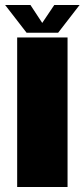

<svg xmlns="http://www.w3.org/2000/svg" viewBox="-44 -746 337 766"><path d="M24.5 0H225.5V-596.5H24.5ZM62 -615.5H188L273.5 -726H172.5L124.5 -654.5L77.5 -726H-23.5Z"/></svg>

Font: Anybody Condensed Black
Style: Regular
Weight: 900
Width: 3
Designer: Tyler Finck
Foundry: Etcetera Type Company
Version: Version 1.113;gftools[0.9.25]